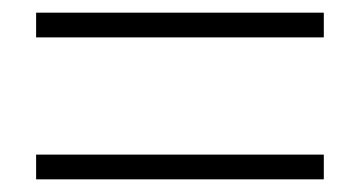

<svg xmlns="http://www.w3.org/2000/svg" viewBox="-20 -516 568 303"><path d="M37 -457V-496H491V-457ZM37 -233V-272H491V-233Z"/></svg>

Font: Noto Sans TC Thin ExtraLight
Style: Regular
Weight: 250
Version: Version 2.004-H2;hotconv 1.0.118;makeotfexe 2.5.65603